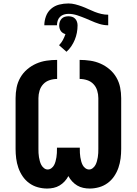

<svg xmlns="http://www.w3.org/2000/svg" viewBox="-20 -1081 790 1109"><path d="M252 8Q225 8 198 0.5Q171 -7 148.5 -23.5Q126 -40 110.5 -63Q95 -86 86 -112Q77 -138 73.5 -165.5Q70 -193 70 -221V-514Q70 -545 76 -575.5Q82 -606 97.5 -633Q113 -660 137 -680.5Q161 -701 189.5 -713.5Q218 -726 248.5 -730.5Q279 -735 310 -735V-625Q288 -625 266.5 -618Q245 -611 230 -595Q215 -579 208.5 -557.5Q202 -536 202 -514V-221Q202 -209 202.5 -197Q203 -185 205 -173.5Q207 -162 210 -150.5Q213 -139 218.5 -128.5Q224 -118 234 -110Q244 -102 255 -102Q267 -102 277 -109.5Q287 -117 292.5 -127.5Q298 -138 301 -149.5Q304 -161 306 -173Q308 -185 308.5 -197Q309 -209 309 -221V-228H441V-221Q441 -209 441.5 -197Q442 -185 444 -173Q446 -161 449 -149.5Q452 -138 457.5 -127.5Q463 -117 473 -109.5Q483 -102 495 -102Q506 -102 516 -110Q526 -118 531.5 -128.5Q537 -139 540 -150.5Q543 -162 545 -173.5Q547 -185 547.5 -197Q548 -209 548 -221V-514Q548 -536 541.5 -557.5Q535 -579 520 -595Q505 -611 483.5 -618Q462 -625 440 -625V-735Q471 -735 501.5 -730.5Q532 -726 560.5 -713.5Q589 -701 613 -680.5Q637 -660 652.5 -633Q668 -606 674 -575.5Q680 -545 680 -514V-221Q680 -193 676.5 -165.5Q673 -138 664 -112Q655 -86 639.5 -63Q624 -40 601.5 -23.5Q579 -7 552 0.5Q525 8 498 8Q479 8 460.5 4Q442 0 426 -9.5Q410 -19 397 -33Q384 -47 375 -64Q366 -47 353 -33Q340 -19 324 -9.5Q308 0 289.5 4Q271 8 252 8ZM236 -935Q236 -961 245.5 -987Q255 -1013 275.5 -1030.5Q296 -1048 322 -1054.5Q348 -1061 375 -1061Q395 -1061 414.5 -1056Q434 -1051 453 -1044Q472 -1037 490 -1028.5Q508 -1020 527 -1012.5Q546 -1005 565.5 -1000.5Q585 -996 605 -996V-935Q579 -935 553.5 -943Q528 -951 504 -962L476 -974Q452 -984 426.5 -992.5Q401 -1001 375 -1001Q362 -1001 349 -997Q336 -993 326.5 -983.5Q317 -974 313 -961Q309 -948 309 -935ZM364 -782 321 -820Q334 -833 343 -849.5Q352 -866 358 -884Q350 -886 342.5 -891Q335 -896 330.5 -903Q326 -910 324 -918Q322 -926 322 -935Q322 -945 325.5 -955.5Q329 -966 336.5 -973.5Q344 -981 354 -984Q364 -987 375 -987Q386 -987 396 -984Q406 -981 413.5 -973.5Q421 -966 424.5 -955.5Q428 -945 428 -935Q428 -913 424 -892Q420 -871 412 -851.5Q404 -832 392 -814Q380 -796 364 -782Z"/></svg>

Font: Iosevka Aile Extrabold
Style: Regular
Weight: 800
Designer: Belleve Invis
Foundry: Belleve Invis
Version: Version 27.3.5; ttfautohint (v1.8.4)